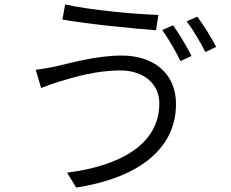

<svg xmlns="http://www.w3.org/2000/svg" viewBox="-20 -801 1040 864"><path d="M697 -336C697 -153 524 -55 282 -24L323 43C579 4 772 -116 772 -333C772 -474 668 -551 528 -551C414 -551 300 -518 230 -502C201 -496 168 -490 141 -487L165 -405C188 -414 215 -424 247 -434C307 -451 405 -484 522 -484C626 -484 697 -424 697 -336ZM273 -781 261 -713C374 -693 573 -673 682 -665L693 -734C597 -736 382 -756 273 -781ZM759 -687 710 -666C737 -628 773 -567 792 -526L842 -549C821 -591 785 -651 759 -687ZM868 -726 820 -705C848 -668 882 -611 904 -567L953 -590C934 -627 895 -690 868 -726Z"/></svg>

Font: Noto Sans KR DemiLight
Style: Regular
Weight: 350
Designer: Ryoko NISHIZUKA 西塚涼子 (kana, bopomofo & ideographs); Paul D. Hunt (Latin, Greek & Cyrillic); Sandoll Communications 산돌커뮤니
Foundry: Adobe
Version: Version 2.004;hotconv 1.0.118;makeotfexe 2.5.65603